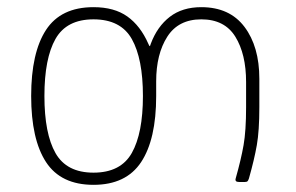

<svg xmlns="http://www.w3.org/2000/svg" viewBox="-20 -508 827 536"><path d="M67 -240Q67 -361 108.5 -424.5Q150 -488 241 -488Q299 -488 335.5 -462Q372 -436 394 -386Q397 -379 398 -379Q399 -379 401 -386Q419 -434 454 -461Q489 -488 542 -488Q621 -488 662.5 -433Q704 -378 704 -288V-209Q704 -143 697 -103Q690 -63 675 -10Q673 -4 671 -2Q669 0 664 0H647Q635 0 638 -10Q653 -63 660 -103Q667 -143 667 -209V-279Q667 -357 637 -405.5Q607 -454 542 -454Q478 -454 447 -405.5Q416 -357 416 -281V-240Q416 -119 374 -55.5Q332 8 241 8Q150 8 108.5 -55.5Q67 -119 67 -240ZM241 -26Q317 -26 348 -81Q379 -136 379 -240Q379 -344 348 -399Q317 -454 241 -454Q166 -454 135 -399.5Q104 -345 104 -240Q104 -135 135 -80.5Q166 -26 241 -26Z"/></svg>

Font: Barlow GEO Extra Light
Style: Regular
Weight: 200
Designer: Jeremy Tribby
Foundry: Tribby Type
Version: Version 1.408